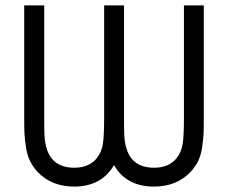

<svg xmlns="http://www.w3.org/2000/svg" viewBox="-20 -686 846 712"><path d="M69.8 -666H144V-250Q144 -203.1 145 -182.1Q146 -161.1 152.3 -137.9Q158.7 -114.7 171.9 -98.1Q200.2 -64 254.9 -64Q309.6 -64 337.9 -98.1Q356.9 -121.6 361.6 -152.3Q366.2 -183.1 366.2 -250V-666H439.9V-250Q439.9 -203.1 440.9 -182.1Q441.9 -161.1 448.2 -137.9Q454.6 -114.7 467.8 -98.1Q496.1 -64 550.8 -64Q605.5 -64 633.8 -98.1Q652.8 -121.6 657.5 -152.3Q662.1 -183.1 662.1 -250V-666H735.8V-250Q735.8 -210.4 734.9 -190.2Q733.9 -169.9 729.7 -140.6Q725.6 -111.3 715.1 -89.6Q704.6 -67.9 687 -48.8Q635.3 5.9 550.8 5.9Q448.7 5.9 402.8 -73.7Q356 5.9 254.9 5.9Q170.9 5.9 119.1 -48.8Q101.6 -67.9 91.1 -89.6Q80.6 -111.3 76.2 -140.4Q71.8 -169.4 70.8 -190.2Q69.8 -210.9 69.8 -250Z"/></svg>

Font: Gidolinya
Style: Regular
Weight: 400
Version: Version 1.0.3